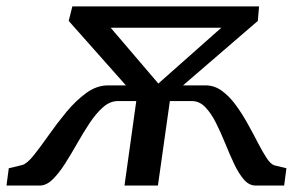

<svg xmlns="http://www.w3.org/2000/svg" viewBox="-77 -575 919 595"><path d="M-56.9 0 -49.8 -53.6 -8 -63.6Q7.2 -68.1 28.1 -94.3Q48.9 -120.6 74.3 -156.7Q99.7 -192.8 128.8 -228.1Q158 -263.3 190.4 -286.9Q222.8 -310.4 257.6 -310.4H313.2L135.9 -510.2L147.2 -555.1H725.8L722 -510.2L490.2 -310.4H560.3Q587.4 -310.4 610.7 -293.5Q633.9 -276.5 653.6 -249.6Q673.4 -222.6 690.3 -192Q707.3 -161.3 721.9 -133.1Q736.5 -104.8 749.1 -85.5Q761.7 -66.2 773.3 -62.6L810.6 -53.6L803.6 0H715.2Q694.7 0 678.4 -19Q662.2 -37.9 648.3 -67.7Q634.4 -97.4 620.8 -130.9Q607.2 -164.4 592.3 -194.2Q577.5 -223.9 559.2 -242.9Q541 -261.8 517.7 -261.8H449.4L412.4 0H308.8L345.3 -261.8H288.2Q264.1 -261.8 242.5 -242.9Q220.9 -223.9 201.1 -194.2Q181.3 -164.4 162.4 -130.9Q143.4 -97.4 124.5 -67.7Q105.5 -37.9 86.2 -19Q66.8 0 45.9 0ZM413.7 -316.1 608.8 -489H266Z"/></svg>

Font: Merriweather Light
Style: Italic
Weight: 300
Italic angle: -7.8°
Designer: Eben Sorkin
Foundry: Eben Sorkin
Version: Version 2.101